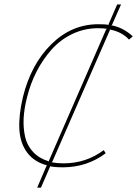

<svg xmlns="http://www.w3.org/2000/svg" viewBox="-20 -840 623 872"><path d="M461.9 -706.1 465.8 -709Q452.6 -711.9 422.9 -711.9Q361.8 -711.4 307.6 -685.3Q253.4 -659.2 213.9 -614.5Q174.3 -569.8 146.2 -515.1Q118.2 -460.4 103 -398.9Q89.8 -347.7 87.4 -303.5Q85 -259.3 94 -219Q103 -178.7 130.4 -149.7Q157.7 -120.6 202.1 -106.9V-109.9ZM451.2 -158.2 460 -144Q375 -80.1 265.1 -80.1Q228.5 -80.1 207 -85V-82L166 12.2H148.9L190.9 -85.9L193.8 -88.9Q134.8 -104.5 102.8 -147.9Q70.8 -191.4 67.9 -254.6Q64.9 -317.9 84 -398.9Q120.6 -547.9 212.9 -638.9Q305.2 -730 426.8 -730Q460 -730 474.1 -727.1L473.1 -730L512.2 -819.8H529.8L488.8 -727.1L485.8 -725.1Q539.6 -715.3 583 -674.8L565.9 -660.2Q533.2 -695.8 478 -706.1L479 -703.1L217.8 -106L213.9 -103Q240.7 -98.1 268.1 -98.1Q371.1 -98.1 451.2 -158.2Z"/></svg>

Font: Sinkin Sans 100 Thin Italic
Style: Regular
Weight: 100
Italic angle: -112°
Designer: Keith Bates
Foundry: K-Type
Version: Sinkin Sans (version 1.0)  by Keith Bates   •   © 2014   www